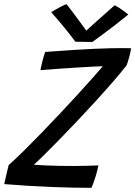

<svg xmlns="http://www.w3.org/2000/svg" viewBox="-33 -897 650 924"><path d="M406.8 7Q318.3 7 213.6 2.9Q108.9 -1.2 -12.6 -11Q-10.5 -21.1 -6.6 -38.4Q-2.6 -55.8 1.7 -73.8Q6 -91.8 8.9 -102.8Q37.8 -128.1 77.7 -167.4Q117.6 -206.8 163.3 -253.8Q208.9 -300.9 254.9 -349.7Q300.8 -398.4 342 -443.5Q383.2 -488.6 414.5 -523.9Q445.8 -559.2 461.7 -578.3Q448.6 -578.3 414.7 -576.4Q380.8 -574.6 336.3 -571.8Q291.9 -569.1 245.7 -565.8Q199.4 -562.6 161.6 -559.5Q163.2 -567.4 165.8 -579.7Q168.5 -592 171.5 -603.8Q174.9 -616.9 178.4 -628.4Q181.9 -639.9 184.6 -647Q216.8 -649.5 256.7 -652.2Q296.6 -654.9 339.7 -657.7Q382.8 -660.4 424.8 -662.3Q466.8 -664.2 502.4 -664.9Q510.8 -665.2 530.2 -665.2Q549.6 -665.3 569.3 -665.3Q589.1 -665.4 597.9 -665Q597.2 -657.9 594.8 -646.9Q592.5 -635.9 589.8 -626.1Q585.9 -611.8 582.3 -599.8Q578.6 -587.8 576.2 -582.5Q548.4 -546.8 509.1 -501.7Q469.8 -456.5 425 -407.5Q380.2 -358.4 334.9 -310.7Q289.6 -262.9 248.7 -221.1Q207.8 -179.2 176.7 -148.7Q145.6 -118.2 129.9 -104.3Q149.6 -102.7 180.5 -101.2Q211.4 -99.6 248.8 -98.9Q286.2 -98.2 324.6 -98.2Q354 -98.2 383.9 -99.1Q413.9 -99.9 440.6 -101Q439 -92.1 435.5 -78Q432 -64 427.6 -49.4Q422.7 -32.5 416.6 -16.2Q410.5 0 406.8 7ZM518.6 -871.8Q526.8 -868 536.8 -861.6Q546.8 -855.2 556.6 -848.3Q566.4 -841.4 573.8 -835.5Q581.3 -829.6 584.3 -826.9Q514.9 -771.1 472.3 -739.6Q429.6 -708.1 411.4 -695Q402.8 -695 387.5 -695.2Q372.2 -695.5 356.4 -695.8Q340.6 -696 329.9 -696.2Q304.1 -730.9 274.7 -766.6Q245.3 -802.4 213.4 -838.6Q222.1 -843.6 235 -851.2Q247.9 -858.8 262 -866Q276 -873.1 287.2 -877.1Q301.1 -859.3 316.9 -838.4Q332.8 -817.6 347.1 -797.8Q361.4 -778.1 371.8 -764Q382.2 -749.9 385 -745.6H378.1Q389.9 -757.1 414.9 -779.4Q439.8 -801.7 468.3 -826.8Q496.8 -852 518.6 -871.8Z"/></svg>

Font: Grandstander Thin
Style: Italic
Weight: 100
Italic angle: -15°
Designer: Tyler Finck
Foundry: Etcetera Type Co
Version: Version 1.200